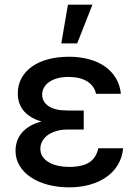

<svg xmlns="http://www.w3.org/2000/svg" viewBox="-20 -797 593 827"><path d="M158.7 -273.8Q129.3 -282.3 109.6 -295.5Q89.8 -308.6 78.1 -324.6Q66.4 -340.6 61.4 -358.1Q56.5 -375.7 56.5 -393.1Q56.5 -431.1 72.8 -460.6Q89.1 -490.1 118.3 -510.7Q147.4 -531.2 187.9 -541.9Q228.3 -552.6 277.3 -552.6Q324.6 -552.6 363.8 -541.7Q403.1 -530.9 432.2 -510.5Q461.3 -490.1 479 -460.4Q496.8 -430.8 500.7 -393.1H393.5Q386.4 -427.2 355.6 -446.4Q324.9 -465.6 274.9 -465.6Q248.6 -465.6 227.6 -459.9Q206.7 -454.2 191.9 -443.9Q177.2 -433.6 169.4 -419.7Q161.6 -405.9 161.6 -389.2Q161.9 -358.3 189.5 -339.7Q217 -321 271.3 -321H340.6V-239H271.3Q245.4 -239 223.9 -233Q202.4 -226.9 186.8 -215.9Q171.2 -204.9 162.5 -189.5Q153.8 -174 153.8 -155.5Q153.8 -138.5 162.5 -124.3Q171.2 -110.1 187.3 -99.8Q203.5 -89.5 226.7 -83.8Q250 -78.1 278.8 -78.1Q335.2 -78.1 365.1 -98Q394.9 -117.9 403.4 -158.4H510.3Q506.7 -119 488.1 -87.7Q469.5 -56.5 438.7 -34.8Q408 -13.1 367.2 -1.6Q326.3 9.9 278.4 9.9Q229 9.9 186.6 -1.2Q144.2 -12.4 113.1 -33.2Q82 -54 64.5 -83.1Q46.9 -112.2 46.9 -148.1Q46.9 -166.5 52.4 -185.4Q57.9 -204.2 70.8 -221.1Q83.8 -237.9 105.3 -251.6Q126.8 -265.3 158.7 -273.8ZM272.7 -777H378.2L312.5 -610.1H244Z"/></svg>

Font: Cannonade Med
Style: Regular
Weight: 500
Designer: Rasmus Andersson
Foundry: rsms
Version: Version 3.012;git-f93a4a705